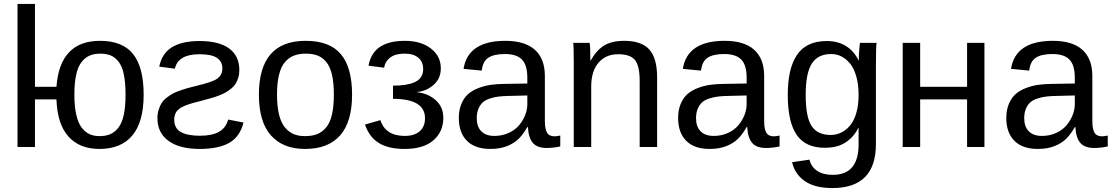

<svg xmlns="http://www.w3.org/2000/svg" viewBox="-20 -745 5634 973"><path d="M616.2 -265.1Q616.2 -325.2 607.9 -366.2Q599.6 -407.2 582.3 -430.4Q564.9 -453.6 542.5 -463.4Q520 -473.1 488.8 -473.1Q456.5 -473.1 433.3 -462.9Q410.2 -452.6 392.3 -429.2Q374.5 -405.8 365.7 -365Q356.9 -324.2 356.9 -265.1Q356.9 -205.6 366.5 -163.6Q376 -121.6 393.8 -98.4Q411.6 -75.2 433.6 -65.2Q455.6 -55.2 483.9 -55.2Q515.6 -55.2 538.6 -64.9Q561.5 -74.7 579.8 -97.9Q598.1 -121.1 607.2 -162.8Q616.2 -204.6 616.2 -265.1ZM708 -265.1Q708 -127.4 650.9 -58.8Q593.8 9.8 483.9 9.8Q383.3 9.8 326.9 -53Q270.5 -115.7 266.1 -241.2H157.2V0H68.8V-725.1H157.2V-305.2H266.1Q283.2 -538.1 486.8 -538.1Q601.6 -538.1 654.8 -470.7Q708 -403.3 708 -265.1Z M777.8 -146Q777.8 -169.4 784.2 -189.5Q790.5 -209.5 799.6 -223.6Q808.6 -237.8 825 -250.2Q841.3 -262.7 855 -270.3Q868.7 -277.8 890.6 -285.6Q912.6 -293.5 926.8 -297.4Q940.9 -301.3 963.9 -307.1Q967.3 -308.1 974.6 -309.6Q1047.4 -327.6 1070.8 -340.3Q1106.9 -359.9 1106.9 -397Q1106.9 -434.1 1078.9 -452.1Q1050.8 -470.2 991.2 -470.2Q882.3 -470.2 866.2 -397L787.1 -407.2Q800.3 -474.1 851.3 -505.6Q902.3 -537.1 991.2 -537.1Q1089.8 -537.1 1141.4 -499.3Q1192.9 -461.4 1192.9 -389.2Q1192.9 -368.2 1187.3 -350.3Q1181.6 -332.5 1173.1 -319.3Q1164.6 -306.2 1149.9 -294.7Q1135.3 -283.2 1121.8 -275.6Q1108.4 -268.1 1088.4 -260.5Q1068.4 -252.9 1053.7 -248.8Q1039.1 -244.6 1017.1 -238.8Q1008.8 -236.3 991 -231.7Q973.1 -227.1 965.6 -225.1Q958 -223.1 943.6 -218.8Q929.2 -214.4 922.9 -211.7Q916.5 -209 905.8 -204.1Q895 -199.2 890.4 -195.1Q885.7 -190.9 879.2 -184.8Q872.6 -178.7 869.9 -172.1Q867.2 -165.5 865 -157.2Q862.8 -148.9 862.8 -139.2Q862.8 -94.7 896.7 -75.9Q930.7 -57.1 992.2 -57.1Q1055.2 -57.1 1090.1 -77.1Q1125 -97.2 1136.2 -139.2L1213.9 -124Q1196.3 -52.2 1141.8 -21.2Q1087.4 9.8 992.2 9.8Q890.1 9.8 834 -31Q777.8 -71.8 777.8 -146Z M1764.2 -265.1Q1764.2 -127.4 1703.6 -58.8Q1643.1 9.8 1525.9 9.8Q1413.6 9.8 1352.8 -59.1Q1292 -127.9 1292 -265.1Q1292 -538.1 1528.8 -538.1Q1650.4 -538.1 1707.3 -470.7Q1764.2 -403.3 1764.2 -265.1ZM1671.9 -265.1Q1671.9 -325.2 1662.4 -366.2Q1652.8 -407.2 1633.8 -430.4Q1614.7 -453.6 1589.8 -463.4Q1564.9 -473.1 1529.8 -473.1Q1494.6 -473.1 1468.8 -462.9Q1442.9 -452.6 1423.3 -429.4Q1403.8 -406.2 1393.8 -365.2Q1383.8 -324.2 1383.8 -265.1Q1383.8 -205.6 1394.3 -163.6Q1404.8 -121.6 1424.6 -98.4Q1444.3 -75.2 1468.8 -65.2Q1493.2 -55.2 1524.9 -55.2Q1560.5 -55.2 1586.2 -64.9Q1611.8 -74.7 1631.8 -97.9Q1651.9 -121.1 1661.9 -162.8Q1671.9 -204.6 1671.9 -265.1Z M2029.8 9.8Q1948.2 9.8 1899.7 -20.5Q1851.1 -50.8 1829.6 -113.8L1907.7 -136.2Q1933.1 -56.2 2031.7 -56.2Q2079.1 -56.2 2106.4 -79.3Q2133.8 -102.5 2133.8 -146Q2133.8 -244.1 1971.7 -244.1V-311Q2005.4 -311 2031.2 -314.7Q2057.1 -318.4 2079.1 -327.4Q2101.1 -336.4 2112.8 -353.5Q2124.5 -370.6 2124.5 -395Q2124.5 -431.6 2100.1 -452.4Q2075.7 -473.1 2030.8 -473.1Q2005.9 -473.1 1985.1 -467.3Q1964.4 -461.4 1947.5 -444.6Q1930.7 -427.7 1926.8 -401.9L1847.7 -412.1Q1869.1 -538.1 2031.7 -538.1Q2113.3 -538.1 2163.6 -499.3Q2213.9 -460.4 2213.9 -398.9Q2213.9 -346.7 2177.2 -314.7Q2140.6 -282.7 2092.8 -278.8V-277.8Q2150.4 -271.5 2188.5 -237.1Q2226.6 -202.6 2226.6 -147.9Q2226.6 -77.6 2176.3 -33.9Q2126 9.8 2029.8 9.8Z M2465.3 9.8Q2387.2 9.8 2346.2 -31.5Q2305.2 -72.8 2305.2 -147Q2305.2 -188 2318.4 -219Q2331.5 -250 2352.8 -268.6Q2374 -287.1 2404.8 -298.8Q2435.5 -310.5 2466.3 -314.9Q2497.1 -319.3 2534.2 -319.8L2652.3 -321.8V-351.1Q2652.3 -415.5 2625 -443.4Q2597.7 -471.2 2539.1 -471.2Q2484.4 -471.2 2455.6 -453.1Q2426.8 -435.1 2421.4 -387.2L2329.1 -396Q2351.6 -538.1 2541 -538.1Q2640.1 -538.1 2690.7 -492.7Q2741.2 -447.3 2741.2 -359.9V-132.8Q2741.2 -91.8 2752 -73Q2762.7 -54.2 2790 -54.2Q2801.8 -54.2 2819.3 -58.1V-2.9Q2784.2 4.9 2751 4.9Q2702.1 4.9 2680.2 -21Q2658.2 -46.9 2655.3 -101.1H2652.3Q2632.3 -65.4 2609.1 -42.2Q2585.9 -19 2549.6 -4.6Q2513.2 9.8 2465.3 9.8ZM2485.4 -56.2Q2525.4 -56.2 2558.3 -71.5Q2591.3 -86.9 2611.1 -110.8Q2630.9 -134.8 2641.6 -162.4Q2652.3 -189.9 2652.3 -216.8V-261.2L2556.2 -258.8Q2527.3 -258.3 2506.1 -255.6Q2484.9 -252.9 2462.9 -245.8Q2440.9 -238.8 2427.2 -226.8Q2413.6 -214.8 2404.8 -194.3Q2396 -173.8 2396 -146Q2396 -103 2419.2 -79.6Q2442.4 -56.2 2485.4 -56.2Z M3310.1 0H3221.7V-335Q3221.7 -411.6 3197.8 -440.9Q3173.8 -470.2 3112.8 -470.2Q3049.8 -470.2 3012.9 -427Q2976.1 -383.8 2976.1 -306.2V0H2887.7V-416Q2887.7 -516.1 2884.8 -527.8H2967.8Q2971.7 -516.1 2971.7 -438H2973.6Q3000.5 -487.8 3039.3 -512.9Q3078.1 -538.1 3143.1 -538.1Q3231 -538.1 3270.5 -494.1Q3310.1 -450.2 3310.1 -352.1Z M3576.7 9.8Q3498.5 9.8 3457.5 -31.5Q3416.5 -72.8 3416.5 -147Q3416.5 -188 3429.7 -219Q3442.9 -250 3464.1 -268.6Q3485.4 -287.1 3516.1 -298.8Q3546.9 -310.5 3577.6 -314.9Q3608.4 -319.3 3645.5 -319.8L3763.7 -321.8V-351.1Q3763.7 -415.5 3736.3 -443.4Q3709 -471.2 3650.4 -471.2Q3595.7 -471.2 3566.9 -453.1Q3538.1 -435.1 3532.7 -387.2L3440.4 -396Q3462.9 -538.1 3652.3 -538.1Q3751.5 -538.1 3802 -492.7Q3852.5 -447.3 3852.5 -359.9V-132.8Q3852.5 -91.8 3863.3 -73Q3874 -54.2 3901.4 -54.2Q3913.1 -54.2 3930.7 -58.1V-2.9Q3895.5 4.9 3862.3 4.9Q3813.5 4.9 3791.5 -21Q3769.5 -46.9 3766.6 -101.1H3763.7Q3743.7 -65.4 3720.5 -42.2Q3697.3 -19 3660.9 -4.6Q3624.5 9.8 3576.7 9.8ZM3596.7 -56.2Q3636.7 -56.2 3669.7 -71.5Q3702.6 -86.9 3722.4 -110.8Q3742.2 -134.8 3752.9 -162.4Q3763.7 -189.9 3763.7 -216.8V-261.2L3667.5 -258.8Q3638.7 -258.3 3617.4 -255.6Q3596.2 -252.9 3574.2 -245.8Q3552.2 -238.8 3538.6 -226.8Q3524.9 -214.8 3516.1 -194.3Q3507.3 -173.8 3507.3 -146Q3507.3 -103 3530.5 -79.6Q3553.7 -56.2 3596.7 -56.2Z M4198.2 208Q4109.9 208 4059.1 173.1Q4008.3 138.2 3994.1 77.1L4082 64Q4091.3 101.1 4121.6 121.1Q4151.9 141.1 4200.2 141.1Q4331.1 141.1 4331.1 -13.2V-98.1H4330.1Q4309.1 -53.2 4267.3 -24.7Q4225.6 3.9 4160.2 3.9Q4061.5 3.9 4016.8 -62.3Q3972.2 -128.4 3972.2 -263.2Q3972.2 -328.6 3982.9 -377.9Q3993.7 -427.2 4016.8 -463.6Q4040 -500 4078.4 -518.6Q4116.7 -537.1 4170.4 -537.1Q4226.6 -537.1 4267.8 -511.2Q4309.1 -485.4 4331.1 -438H4332Q4332 -460.9 4334.5 -493.2Q4336.9 -525.4 4338.4 -527.8H4422.4Q4418.9 -508.3 4418.9 -418.9V-15.1Q4418.9 208 4198.2 208ZM4331.1 -264.2Q4331.1 -317.4 4319.3 -358.2Q4307.6 -398.9 4287.6 -423.1Q4267.6 -447.3 4243.7 -459.2Q4219.7 -471.2 4192.4 -471.2Q4124.5 -471.2 4093.8 -422.4Q4063 -373.5 4063 -264.2Q4063 -152.3 4092.8 -106.7Q4122.6 -61 4189.9 -61Q4217.3 -61 4241.7 -72.5Q4266.1 -84 4286.6 -107.4Q4307.1 -130.9 4319.1 -171.1Q4331.1 -211.4 4331.1 -264.2Z M4554.7 -527.8H4643.1V-305.2H4880.9V-527.8H4968.8V0H4880.9V-241.2H4643.1V0H4554.7Z M5239.7 9.8Q5161.6 9.8 5120.6 -31.5Q5079.6 -72.8 5079.6 -147Q5079.6 -188 5092.8 -219Q5106 -250 5127.2 -268.6Q5148.4 -287.1 5179.2 -298.8Q5210 -310.5 5240.7 -314.9Q5271.5 -319.3 5308.6 -319.8L5426.8 -321.8V-351.1Q5426.8 -415.5 5399.4 -443.4Q5372.1 -471.2 5313.5 -471.2Q5258.8 -471.2 5230 -453.1Q5201.2 -435.1 5195.8 -387.2L5103.5 -396Q5126 -538.1 5315.4 -538.1Q5414.6 -538.1 5465.1 -492.7Q5515.6 -447.3 5515.6 -359.9V-132.8Q5515.6 -91.8 5526.4 -73Q5537.1 -54.2 5564.5 -54.2Q5576.2 -54.2 5593.8 -58.1V-2.9Q5558.6 4.9 5525.4 4.9Q5476.6 4.9 5454.6 -21Q5432.6 -46.9 5429.7 -101.1H5426.8Q5406.7 -65.4 5383.5 -42.2Q5360.4 -19 5324 -4.6Q5287.6 9.8 5239.7 9.8ZM5259.8 -56.2Q5299.8 -56.2 5332.8 -71.5Q5365.7 -86.9 5385.5 -110.8Q5405.3 -134.8 5416 -162.4Q5426.8 -189.9 5426.8 -216.8V-261.2L5330.6 -258.8Q5301.8 -258.3 5280.5 -255.6Q5259.3 -252.9 5237.3 -245.8Q5215.3 -238.8 5201.7 -226.8Q5188 -214.8 5179.2 -194.3Q5170.4 -173.8 5170.4 -146Q5170.4 -103 5193.6 -79.6Q5216.8 -56.2 5259.8 -56.2Z"/></svg>

Font: Libra Sans Modern
Style: Regular
Weight: 400
Foundry: Stefan Peev, Context Ltd
Version: Version 1.000